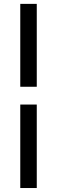

<svg xmlns="http://www.w3.org/2000/svg" viewBox="-20 -730 287 966"><path d="M165 -293.5H82V-710.5H165ZM165 216H82V-204H165Z"/></svg>

Font: Anek Latin Medium
Style: Regular
Weight: 500
Designer: Yesha Goshar
Foundry: Ek Type
Version: Version 1.003